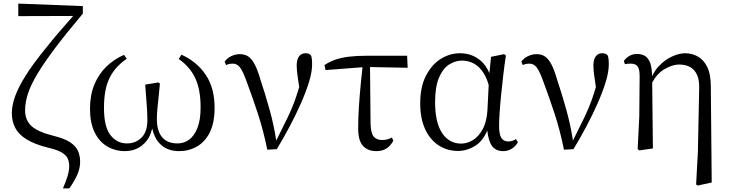

<svg xmlns="http://www.w3.org/2000/svg" viewBox="-20 -828 4068 1071"><path d="M331 223Q348 184 357 154Q366 124 366 99Q366 77 358.5 58Q351 39 326 23.5Q301 8 249 -4Q173 -23 128.5 -50.5Q84 -78 65 -114.5Q46 -151 46 -197Q46 -240 64.5 -291.5Q83 -343 124.5 -408.5Q166 -474 236 -560Q299 -639 388 -739L82 -738V-808L442 -794V-752Q351 -644 289.5 -562.5Q228 -481 190.5 -419Q153 -357 136.5 -307.5Q120 -258 120 -212Q120 -158 155.5 -125Q191 -92 280 -70Q341 -55 372.5 -33.5Q404 -12 415.5 15Q427 42 427 74Q427 110 412 144.5Q397 179 367 223Z M677 15Q622 15 577.5 -11.5Q533 -38 507.5 -90.5Q482 -143 482 -221Q482 -297 506 -355.5Q530 -414 573 -456Q616 -498 672 -522L687 -500Q623 -457 591.5 -394Q560 -331 560 -227Q560 -121 596 -74.5Q632 -28 688 -28Q737 -28 769.5 -60.5Q802 -93 802 -157Q802 -204 798 -249Q794 -294 790 -356L863 -368L872 -362Q869 -325 865 -289.5Q861 -254 858 -222.5Q855 -191 855 -164Q855 -98 884 -63Q913 -28 970 -28Q1006 -28 1034.5 -48.5Q1063 -69 1081 -113.5Q1099 -158 1099 -229Q1099 -329 1069 -392.5Q1039 -456 977 -499L992 -523Q1077 -485 1127 -411.5Q1177 -338 1177 -227Q1177 -143 1150.5 -90Q1124 -37 1079 -11Q1034 15 979 15Q912 15 872 -26Q842 -56 829 -111Q822 -83 810 -60Q788 -24 754.5 -4.5Q721 15 677 15Z M1471 7Q1449 -101 1418.5 -194Q1388 -287 1358 -367Q1336 -429 1319.5 -451Q1303 -473 1279 -473Q1257 -473 1241 -465L1233 -484Q1247 -504 1270.5 -515Q1294 -526 1318 -526Q1346 -526 1365.5 -512.5Q1385 -499 1401 -468.5Q1417 -438 1432 -386Q1459 -306 1485 -212Q1508 -129 1521 -44Q1545 -91 1565 -133Q1588 -178 1607 -222.5Q1626 -267 1641 -316Q1645 -329 1649 -343Q1644 -373 1641 -396Q1635 -436 1635 -462Q1635 -496 1648 -513.5Q1661 -531 1684 -531Q1696 -531 1703.5 -527.5Q1711 -524 1716 -517Q1719 -505 1720 -494.5Q1721 -484 1721 -470Q1721 -427 1704 -371.5Q1687 -316 1659 -252.5Q1631 -189 1596 -123Q1561 -57 1524 4Z M1796 -437 1790 -465Q1820 -485 1853 -496Q1886 -507 1928 -512Q1970 -517 2025 -517H2251L2254 -450L2044 -454L2047 -137Q2049 -83 2065.5 -65Q2082 -47 2111 -47Q2127 -47 2140.5 -50.5Q2154 -54 2166 -61L2174 -43Q2159 -15 2136 0Q2113 15 2079 15Q2032 15 2005 -14Q1978 -43 1978 -112Q1978 -170 1982 -232Q1986 -294 1992 -356Q1998 -406 2002 -453Z M2535 14Q2475 14 2427 -17Q2379 -48 2351.5 -107.5Q2324 -167 2324 -251Q2324 -344 2356.5 -406.5Q2389 -469 2439.5 -500Q2490 -531 2546 -531Q2613 -531 2662 -489Q2691 -464 2710 -420L2719 -511L2792 -526L2802 -518Q2794 -467 2787.5 -410.5Q2781 -354 2775.5 -300Q2770 -246 2767 -201Q2764 -156 2764 -127Q2764 -77 2777 -58Q2790 -39 2815 -39Q2828 -39 2838 -42.5Q2848 -46 2858 -52L2869 -35Q2857 -13 2835.5 1Q2814 15 2786 15Q2744 15 2722 -17Q2705 -43 2698 -100Q2675 -45 2636 -18Q2587 14 2535 14ZM2706 -354Q2695 -392 2679 -418Q2655 -457 2623.5 -473.5Q2592 -490 2558 -490Q2518 -490 2483.5 -467Q2449 -444 2428 -393Q2407 -342 2407 -258Q2407 -145 2446 -86Q2485 -27 2553 -27Q2585 -27 2617 -46Q2649 -65 2672 -106.5Q2695 -148 2699 -213Z M3126 7Q3104 -101 3073.5 -194Q3043 -287 3013 -367Q2991 -429 2974.5 -451Q2958 -473 2934 -473Q2912 -473 2896 -465L2888 -484Q2902 -504 2925.5 -515Q2949 -526 2973 -526Q3001 -526 3020.5 -512.5Q3040 -499 3056 -468.5Q3072 -438 3087 -386Q3114 -306 3140 -212Q3163 -129 3176 -44Q3200 -91 3220 -133Q3243 -178 3262 -222.5Q3281 -267 3296 -316Q3300 -329 3304 -343Q3299 -373 3296 -396Q3290 -436 3290 -462Q3290 -496 3303 -513.5Q3316 -531 3339 -531Q3351 -531 3358.5 -527.5Q3366 -524 3371 -517Q3374 -505 3375 -494.5Q3376 -484 3376 -470Q3376 -427 3359 -371.5Q3342 -316 3314 -252.5Q3286 -189 3251 -123Q3216 -57 3179 4Z M3537 3 3546 -178 3548 -403Q3548 -443 3536.5 -458Q3525 -473 3498 -473Q3490 -473 3482.5 -472.5Q3475 -472 3466 -470L3460 -488Q3470 -503 3489 -515Q3508 -527 3534 -527Q3560 -527 3578.5 -515.5Q3597 -504 3608 -474Q3616 -448 3618 -403Q3632 -435 3655 -459Q3689 -495 3729 -513Q3769 -531 3801 -531Q3839 -531 3871.5 -513.5Q3904 -496 3924.5 -455.5Q3945 -415 3945 -345L3950 190L3872 207L3863 201L3873 16L3880 -331Q3882 -381 3868 -411Q3854 -441 3828.5 -454.5Q3803 -468 3769 -468Q3728 -468 3683 -440Q3644 -416 3618 -368L3622 0L3546 11Z"/></svg>

Font: Early Summer Mincho
Style: Regular
Weight: 400
Designer: GuiWonder
Version: Version 1.002